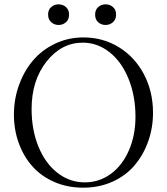

<svg xmlns="http://www.w3.org/2000/svg" viewBox="-20 -848 766 881"><path d="M416.5 -781.2Q416.5 -803.2 430.7 -815.7Q444.8 -828.1 464.4 -828.1Q483.9 -828.1 498.3 -815.7Q512.7 -803.2 512.7 -781.2Q512.7 -758.8 498.3 -746.1Q483.9 -733.4 464.4 -733.4Q444.8 -733.4 430.7 -745.8Q416.5 -758.3 416.5 -781.2ZM249 -733.4Q229.5 -733.4 215.1 -746.1Q200.7 -758.8 200.7 -781.2Q200.7 -803.2 215.1 -815.7Q229.5 -828.1 249 -828.1Q268.1 -828.1 282.5 -815.7Q296.9 -803.2 296.9 -781.2Q296.9 -758.3 282.5 -745.8Q268.1 -733.4 249 -733.4ZM361.3 13.2Q289.6 13.2 229.5 -12.9Q169.4 -39.1 128.9 -84.5Q88.4 -129.9 66.2 -191.2Q43.9 -252.4 43.9 -322.3Q43.9 -393.6 67.4 -458.3Q90.8 -522.9 131.8 -571Q172.9 -619.1 232.9 -647.7Q293 -676.3 362.8 -676.3Q453.1 -676.3 526.4 -630.9Q599.6 -585.4 640.9 -506.3Q682.1 -427.2 682.1 -330.6Q682.1 -261.7 660.2 -199.7Q638.2 -137.7 598.1 -90.1Q558.1 -42.5 496.8 -14.6Q435.5 13.2 361.3 13.2ZM369.6 -11.2Q435.1 -11.2 488.3 -50Q541.5 -88.9 571.5 -158Q601.6 -227.1 601.6 -312.5Q601.6 -408.2 569.8 -486.3Q538.1 -564.5 482.7 -608.4Q427.2 -652.3 359.9 -652.3Q262.2 -652.3 193.6 -565.7Q125 -479 125 -347.7Q125 -252 156.5 -175Q188 -98.1 243.9 -54.7Q299.8 -11.2 369.6 -11.2Z"/></svg>

Font: Elstob Light
Style: Regular
Weight: 300
Designer: Peter S. Baker
Version: Version 1.015